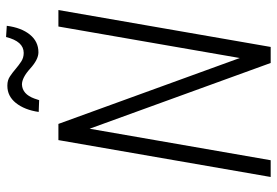

<svg xmlns="http://www.w3.org/2000/svg" viewBox="-162 -764 926 643"><g transform="rotate(-90 301.5 -443.0)"><path d="M465.3 0H411.6L191.4 -606.4L85.9 0H29.8L153.3 -710.9H207.5L428.2 -103.5L533.7 -710.9H588.9ZM536.1 -883.8Q529.8 -835 506.6 -806.4Q483.4 -777.8 447.3 -777.8Q423.3 -777.8 392.8 -805.4Q362.3 -833 339.4 -833Q307.1 -831.5 292.5 -791.5L287.1 -775.4L247.6 -776.9Q254.4 -824.2 277.8 -853.5Q300.8 -881.8 334.5 -881.8Q335.4 -881.8 336.9 -881.8Q354 -881.8 366.9 -873Q379.9 -864.3 391.8 -854Q403.8 -843.8 416.5 -835.4Q429.2 -827.1 445.3 -827.1Q483.9 -827.1 498.5 -886.2Z"/></g></svg>

Font: MAUL Condensed Light Italic
Style: Light Italic
Weight: 300
Italic angle: -12°
Designer: MAUL
Version: Version 1.0; 2020; ttfautohint (v1.8.3)